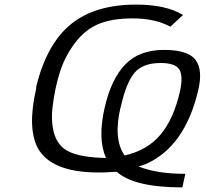

<svg xmlns="http://www.w3.org/2000/svg" viewBox="-20 -732 890 835"><path d="M137 -345Q137 -353 138 -357Q183 -540 287.5 -626Q392 -712 572 -712Q702 -712 776 -667L721 -616Q654 -652 557 -652Q470 -652 412 -629Q352 -605 307.5 -547Q263 -489 240.5 -418.5Q218 -348 208 -262Q203 -215 210 -175Q222 -103 275 -75Q328 -47 441 -45Q404 -128 435 -263Q463 -387 524 -451Q585 -515 693 -515Q798 -515 830.5 -471.5Q863 -428 842 -339Q784 -93 613 -18Q603 -14 583 -8Q662 24 786 24L773 83Q563 83 488 15Q477 15 447 17H446Q441 18 429 18H400Q203 16 145 -87Q98 -175 137 -345ZM504 -262V-264Q472 -127 522 -56Q621 -78 678.5 -147Q736 -216 763 -336Q777 -401 760 -429.5Q743 -458 678 -458Q601 -458 565 -415.5Q529 -373 506 -270Q505 -269 504.5 -266Q504 -263 504 -262Z"/></svg>

Font: Coval
Style: Light Italic
Weight: 300
Foundry: Context Ltd
Version: Version 001.000